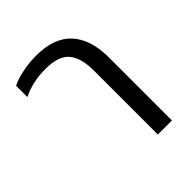

<svg xmlns="http://www.w3.org/2000/svg" viewBox="-161 -647 744 744"><g transform="rotate(-45 211.0 -275.0)"><path d="M274.9 0V-350.1Q274.9 -420.9 246.1 -454.3Q217.3 -487.8 147 -487.8Q75.7 -487.8 20 -460V-522Q43.5 -534.2 81.3 -542Q119.1 -549.8 157.2 -549.8Q255.9 -549.8 304 -496.8Q352.1 -443.8 352.1 -345.2V0Z"/></g></svg>

Font: Prompt Light
Style: Regular
Weight: 300
Designer: Katatrad Team
Foundry: CadsonDemak
Version: Version 1.000;PS 001.000;hotconv 1.0.88;makeotf.lib2.5.64775